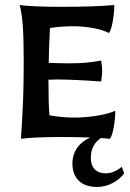

<svg xmlns="http://www.w3.org/2000/svg" viewBox="-20 -547 514 761"><path d="M472 140Q455 164 425.5 179Q396 194 365 194Q318 194 292.5 169.5Q267 145 267 101Q267 66 286 39Q305 12 338 -2Q270 -4 228 -4Q118 -4 63 3Q69 -86 71.5 -149.5Q74 -213 74 -300Q74 -391 70.5 -442Q67 -493 58 -527Q111 -520 223 -520Q357 -520 433 -527Q433 -497 427 -463Q421 -429 412 -416Q387 -429 348 -436Q309 -443 268 -443Q223 -443 178 -436Q174 -358 173 -298Q221 -296 247 -296Q296 -296 322 -298.5Q348 -301 381 -307Q385 -283 385 -266Q385 -252 381 -224Q267 -232 205 -232L172 -231Q172 -134 176 -90Q225 -81 273 -81Q318 -81 362.5 -88Q407 -95 437 -108Q437 -78 431 -44Q425 -10 416 3L380 0Q340 27 340 79Q340 108 355.5 124Q371 140 399 140Q415 140 432 133Q449 126 463 114Z"/></svg>

Font: Mirza Medium
Style: Regular
Weight: 500
Designer: Arabic design by Kourosh Beigpour, Latin design by Eduardo Tunni, engineering by Lasse Fister
Version: Version 1.0010g